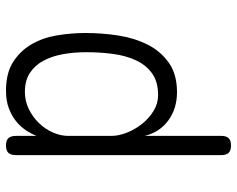

<svg xmlns="http://www.w3.org/2000/svg" viewBox="-95 -505 790 640"><g transform="rotate(-90 300.0 -185.0)"><path d="M135 -560Q152 -560 159.5 -552Q167 -544 167 -527V-458Q174 -476 186 -494Q198 -512 216 -526.5Q234 -541 259 -550.5Q284 -560 318 -560Q376 -560 413 -536.5Q450 -513 472 -475.5Q494 -438 502 -390.5Q510 -343 510 -295Q510 -239 501.5 -185Q493 -131 471 -87.5Q449 -44 410.5 -17Q372 10 313 10Q258 10 218.5 -19Q179 -48 167 -98V158Q167 174 159.5 182Q152 190 135 190Q118 190 110.5 182Q103 174 103 158V-527Q103 -544 110.5 -552Q118 -560 135 -560ZM314 -497Q283 -497 256.5 -484Q230 -471 210 -450.5Q190 -430 178.5 -404Q167 -378 167 -352V-209Q167 -184 178 -156.5Q189 -129 207.5 -106Q226 -83 250.5 -68Q275 -53 303 -53Q348 -53 376 -73.5Q404 -94 419.5 -128Q435 -162 440.5 -205Q446 -248 446 -292Q446 -333 439.5 -369.5Q433 -406 418 -434.5Q403 -463 377.5 -480Q352 -497 314 -497Z"/></g></svg>

Font: Maple Mono ExtraLight
Style: Regular
Weight: 275
Monospace: yes
Designer: subframe7536
Version: Version 7.000